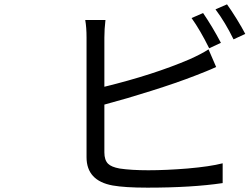

<svg xmlns="http://www.w3.org/2000/svg" viewBox="-20 -842 1148 883"><path d="M996 -645 942 -620Q901 -703 861 -759L914 -782Q957 -719 996 -645ZM460 -361V-141Q460 -106 477 -89Q492 -74 530 -67Q583 -59 662 -59Q744 -59 842 -67Q946 -76 1004 -91V0Q863 21 658 21Q554 21 498 11Q378 -11 378 -119V-669Q378 -716 372 -750H465Q460 -708 460 -669V-443Q685 -498 851 -569Q907 -594 939 -615L974 -534L963 -529L952 -524L928 -514Q913 -508 880 -495Q793 -461 675 -424Q565 -389 460 -361ZM971 -799 1024 -822Q1043 -796 1069 -754Q1093 -715 1108 -686L1054 -661Q1016 -739 971 -799Z"/></svg>

Font: Source Han Sans Regular
Style: Regular
Weight: 400
Designer: Ryoko NISHIZUKA  (kana & ideographs); Paul D. Hunt (Latin, Greek & Cyrillic); Wenlong ZHANG  (bopomofo); Sandoll Communi
Foundry: Adobe Systems Incorporated
Version: Version 1.00 January 18, 2024, initial release